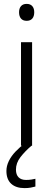

<svg xmlns="http://www.w3.org/2000/svg" viewBox="-20 -749 273 987"><path d="M145 -532V0H88V-532ZM117 -729Q136 -729 146 -717.5Q156 -706 156 -686Q156 -665 146 -653.5Q136 -642 117 -642Q98 -642 88 -653.5Q78 -665 78 -686Q78 -706 88 -717.5Q98 -729 117 -729ZM62 123Q62 149 75.5 162.5Q89 176 114 176Q129 176 141.5 174Q154 172 162 170V210Q151 213 137.5 215.5Q124 218 106 218Q62 218 37.5 195.5Q13 173 13 130Q13 104 25.5 78.5Q38 53 60 30Q82 7 109 -13L142 0Q108 29 85 59Q62 89 62 123Z"/></svg>

Font: Noto Sans Devanagari Light
Style: Regular
Weight: 300
Version: Version 2.003